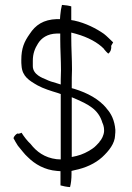

<svg xmlns="http://www.w3.org/2000/svg" viewBox="-20 -704 537 784"><path d="M35 -140C40 -130 46 -120 53 -109C66 -94 80 -74 94 -62C122 -34 162 -10 213 -6L227 -5V53C238 56 251 59 266 60C270 45 272 26 272 7V-6L284 -9C329 -18 368 -36 397 -62C425 -88 449 -118 450 -152V-154C451 -160 451 -165 451 -174C448 -212 434 -241 415 -261V-262C384 -299 339 -324 284 -341L273 -344V-356C273 -378 273 -397 274 -421C274 -463 271 -506 271 -551V-571L290 -566C340 -552 380 -530 405 -504V-503C411 -496 416 -490 422 -485C432 -492 436 -506 434 -517L442 -531C428 -544 417 -556 404 -566C374 -587 330 -610 283 -620L271 -622V-678C261 -681 247 -683 233 -684C230 -672 227 -656 226 -641L225 -626H212C157 -624 125 -602 101 -565C79 -534 67 -507 67 -459C67 -450 67 -443 68 -435C71 -392 99 -375 134 -355C158 -342 187 -333 217 -324L228 -320V-53L211 -54C162 -60 129 -85 105 -116C91 -129 78 -146 68 -162C64 -160 61 -159 56 -158L52 -159C47 -158 37 -148 35 -140ZM114 -434V-456C114 -486 123 -507 135 -526C149 -549 174 -566 211 -567H226V-543C226 -501 229 -460 229 -416C229 -403 228 -390 228 -379V-359L209 -365C194 -369 181 -373 167 -380C155 -385 114 -399 114 -434ZM273 -63V-307L294 -298C336 -279 382 -259 398 -203C401 -197 405 -186 405 -173V-168C404 -152 395 -134 386 -125V-124C378 -116 370 -105 356 -96C338 -84 317 -73 292 -67Z"/></svg>

Font: SolarCharger
Style: 150
Weight: 100
Designer: Mew Too
Foundry: Cannot Into Space Fonts/KineticPlasma Fonts
Version: Version 1.100